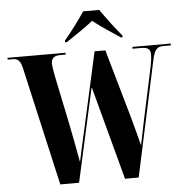

<svg xmlns="http://www.w3.org/2000/svg" viewBox="-64 -990 1016 1049"><g transform="rotate(-5 444.5 -465.5)"><path d="M318 -781V-771H327C366 -797 430 -839 475 -875C520 -839 585 -797 624 -771H633V-781C600 -819 550 -886 519 -931H431C401 -886 351 -819 318 -781ZM76 -651 224 0H327L441 -515L579 0H654L789 -629C802 -693 818 -704 852 -704H892V-714H682V-704H728C766 -704 780 -693 780 -663C780 -650 778 -629 773 -604L713 -324C698 -253 689 -208 682 -174C671 -217 659 -265 642 -326L533 -708H474L383 -298C368 -232 354 -170 342 -112C333 -165 313 -267 301 -327L245 -597C241 -619 236 -650 236 -661C236 -690 251 -704 286 -704H315V-714H-3V-704H27C50 -704 66 -694 76 -651Z"/></g></svg>

Font: Noto Serif Display ExtraCondensed ExtraBold
Style: Regular
Weight: 800
Width: 2
Designer: Monotype Design Team
Foundry: Monotype Imaging Inc.
Version: Version 2.009